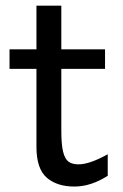

<svg xmlns="http://www.w3.org/2000/svg" viewBox="-20 -665 448 697"><path d="M250 12.2Q186.5 12.2 149.4 -20.3Q112.3 -52.7 112.3 -131.8V-415H14.6V-485.8H112.3V-644.5H202.6V-485.8H361.3V-415H202.6V-190.4Q202.6 -140.6 209 -114.5Q215.3 -88.4 228.5 -78.4Q241.7 -68.4 265.1 -68.4Q305.2 -68.4 371.1 -105V-26.9Q310.1 12.2 250 12.2Z"/></svg>

Font: Lesson One
Style: Regular
Weight: 400
Designer: But Ko, Victor Gaultney, Annie Olsen, Julie Remington, Don Collingsworth, Eric Hays, Becca Hirsbrunner
Version: Version 1.100